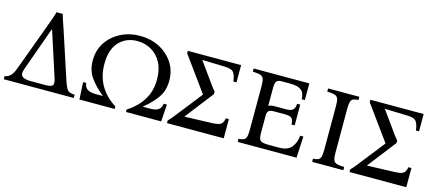

<svg xmlns="http://www.w3.org/2000/svg" viewBox="-45 -945 3042 1343"><g transform="rotate(15 1476.0 -273.5)"><path d="M120 -100Q114 -83 116 -68.5Q118 -54 134.5 -45Q151 -36 188 -36H294Q337 -36 346 -49.5Q355 -63 343 -100L238 -424H236ZM509 -23V0H2V-23Q26 -25 43.5 -43Q61 -61 75 -100L203 -447Q212 -472 221 -497Q230 -522 237 -548H282Q289 -522 298 -497Q307 -472 315 -447L429 -100Q441 -64 451.5 -48Q462 -32 475.5 -28.5Q489 -25 509 -23Z M1127 -124H1150L1142 0H887V-18Q959 -63 998.5 -127.5Q1038 -192 1038 -274Q1038 -348 1010.5 -398.5Q983 -449 937 -474.5Q891 -500 836 -500Q757 -500 705.5 -446Q654 -392 654 -286Q654 -114 805 -18V0H550L543 -124H566Q569 -92 590.5 -79Q612 -66 650 -66H700V-68Q645 -112 607 -163.5Q569 -215 569 -289Q569 -364 607 -420.5Q645 -477 708 -508.5Q771 -540 846 -540Q922 -540 984.5 -508.5Q1047 -477 1085 -420.5Q1123 -364 1123 -289Q1123 -216 1085.5 -164Q1048 -112 992 -68V-66H1042Q1087 -66 1105.5 -81Q1124 -96 1127 -124Z M1449 -280 1291 -76V-74L1493 -81Q1540 -83 1554.5 -96.5Q1569 -110 1573 -138H1595V1H1184V-18Q1194 -28 1203.5 -39Q1213 -50 1220 -59L1375 -256V-258L1224 -466Q1216 -477 1207.5 -489Q1199 -501 1194 -507V-525H1580V-400H1557Q1554 -437 1539.5 -460.5Q1525 -484 1475 -485L1309 -490V-489L1416 -340Q1422 -332 1429 -322Q1436 -312 1449 -298Z M1696 0V-23Q1718 -24 1731 -29Q1744 -34 1750 -50Q1756 -66 1756 -100V-425Q1756 -460 1749 -475.5Q1742 -491 1724 -496Q1706 -501 1671 -502V-525H2074V-404H2051Q2050 -432 2041 -450.5Q2032 -469 2008.5 -479Q1985 -489 1939 -489H1881Q1860 -489 1848.5 -479Q1837 -469 1837 -425V-298Q1845 -304 1856.5 -306Q1868 -308 1884 -308H1967Q1996 -308 2011.5 -320Q2027 -332 2028 -365H2051V-215H2028Q2027 -248 2014.5 -260Q2002 -272 1967 -272H1886Q1859 -272 1848 -263Q1837 -254 1837 -228V-100Q1837 -57 1852.5 -46.5Q1868 -36 1913 -36H1984Q2049 -36 2076 -71Q2103 -106 2107 -155H2130L2122 0Z M2376 -100Q2376 -66 2383 -50Q2390 -34 2408.5 -29Q2427 -24 2461 -23V0H2235V-23Q2257 -24 2270 -29Q2283 -34 2289 -50Q2295 -66 2295 -100V-425Q2295 -460 2288 -475.5Q2281 -491 2263 -496Q2245 -501 2210 -502V-525H2436V-502Q2414 -501 2401 -496Q2388 -491 2382 -475.5Q2376 -460 2376 -425Z M2771 -280 2613 -76V-74L2815 -81Q2862 -83 2876.5 -96.5Q2891 -110 2895 -138H2917V1H2506V-18Q2516 -28 2525.5 -39Q2535 -50 2542 -59L2697 -256V-258L2546 -466Q2538 -477 2529.5 -489Q2521 -501 2516 -507V-525H2902V-400H2879Q2876 -437 2861.5 -460.5Q2847 -484 2797 -485L2631 -490V-489L2738 -340Q2744 -332 2751 -322Q2758 -312 2771 -298Z"/></g></svg>

Font: Bona Nova SC
Style: Regular
Weight: 400
Designer: Mateusz Machalski
Foundry: Capitalics
Version: Version 4.001; ttfautohint (v1.8.4.7-5d5b)